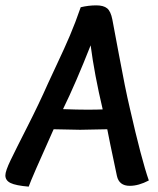

<svg xmlns="http://www.w3.org/2000/svg" viewBox="-30 -683 591 716"><path d="M353 -275Q322 -406 308 -514Q253 -374 205 -276Q259 -274 294 -274Q334 -274 353 -275ZM269 -199Q246 -199 170 -201Q86 -14 77 13Q29 9 9.5 -0.5Q-10 -10 -10 -29Q-10 -45 9.5 -85.5Q29 -126 72 -210.5Q115 -295 150 -374Q157 -390 183.5 -446Q210 -502 230.5 -550Q251 -598 271 -656Q300 -663 329 -663Q356 -663 369.5 -652Q383 -641 389 -610Q390 -607 413.5 -479.5Q437 -352 454 -280Q498 -87 525 -10Q487 10 454 10Q414 10 406 -27Q375 -173 370 -201Q288 -199 269 -199Z"/></svg>

Font: Overlock
Style: Bold Italic
Weight: 700
Designer: Dario Muhafara
Foundry: Dario Manuel Muhafara
Version: Version 1.002